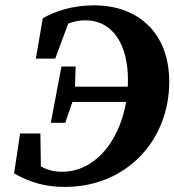

<svg xmlns="http://www.w3.org/2000/svg" viewBox="-20 -696 667 734"><path d="M227.7 18.6C466 18.6 627 -161.5 627 -383.2C627 -568.2 510.1 -675.6 339.7 -675.6C255.4 -675.6 191.5 -652.9 143.5 -626.3L117 -471.9H191.1L250.7 -632.8L178.8 -576.6C220.8 -599.8 262 -618.4 305.3 -618.4C414.1 -618.4 469.1 -521.5 469.1 -390.8C469.1 -203.7 367.2 -39.3 216.8 -39.3C166.4 -39.3 126.3 -57.9 86.2 -99.6L136.6 -37.3L134.4 -185.7H56.8L33.8 -32.9C97.9 2.7 155.3 18.6 227.7 18.6ZM174.3 -226.6H229.3L262.1 -321.4L265.8 -339.9L269.2 -441.6H214.8L174.3 -226.6ZM230.5 -306.3H472L483.2 -364.6H241.4L230.5 -306.3Z"/></svg>

Font: Source Serif Variable
Style: Italic
Weight: 389
Italic angle: -12°
Designer: Frank Grießhammer
Foundry: Adobe Systems Incorporated
Version: Version 3.001;hotconv 1.0.111;makeotfexe 2.5.65597